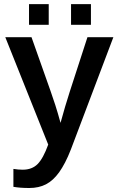

<svg xmlns="http://www.w3.org/2000/svg" viewBox="-20 -710 578 937"><path d="M123 207.5Q78.1 207.5 45.4 201.7V114.3Q69.8 118.2 90.8 118.2Q136.2 118.2 163.6 90.6Q190.9 63 215.3 -4.4L5.9 -528.3H133.8L226.6 -266.1Q236.8 -237.8 249.8 -197.5Q262.7 -157.2 275.4 -110.4Q286.6 -151.9 297.6 -188.7Q308.6 -225.6 320.8 -263.7L406.7 -528.3H533.2L326.2 18.6Q312 55.2 297.6 82.8Q283.2 110.4 268.6 130.9Q239.3 171.4 204.3 189.5Q169.4 207.5 123 207.5ZM423.8 -689.9V-588.9H326.7V-689.9ZM217.8 -689.9V-588.9H121.6V-689.9Z"/></svg>

Font: Arimo SemiBold
Style: Regular
Weight: 600
Designer: Steve Matteson
Foundry: Monotype Imaging Inc.
Version: Version 1.33